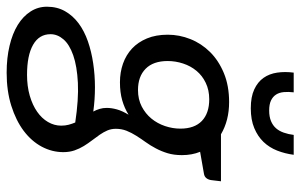

<svg xmlns="http://www.w3.org/2000/svg" viewBox="-192 -535 886 566"><g transform="rotate(90 251.0 -252.0)"><path d="M0 0ZM425.3 -345.2Q425.3 -321.8 419.7 -303.2Q414.1 -284.7 405.5 -268.6Q397 -252.4 387 -238.5Q377 -224.6 368.2 -210.7Q359.4 -196.8 353.5 -182.1Q347.7 -167.5 347.7 -150.4Q347.7 -137.2 352.5 -125.7Q357.4 -114.3 365.2 -103Q373 -91.8 381.8 -80.3Q390.6 -68.8 398.4 -56.2Q406.2 -43.5 411.4 -28.6Q416.5 -13.7 416.5 4.4Q416.5 37.6 400.4 67.9Q384.3 98.1 353.8 121.1Q323.2 144 279.8 157.7Q236.3 171.4 182.1 171.4Q138.7 171.4 102.8 162.8Q66.9 154.3 41.5 138.7Q16.1 123 2 101.1Q-12.2 79.1 -12.2 52.7Q-12.2 22.5 1 -0.7Q14.2 -23.9 36.9 -40.8Q59.6 -57.6 89.8 -68.1Q120.1 -78.6 154.5 -83.7Q189 -88.9 225.3 -88.9Q261.7 -88.9 296.9 -84Q292 -92.8 289.1 -102.5Q286.1 -112.3 286.1 -123.5Q286.1 -137.7 290.5 -153.6Q294.9 -169.4 306.2 -188Q286.6 -175.8 263.4 -169.2Q240.2 -162.6 210.4 -162.6Q181.2 -162.6 155.5 -171.6Q129.9 -180.7 111.1 -198.2Q92.3 -215.8 81.3 -242.2Q70.3 -268.6 70.3 -303.7Q70.3 -337.9 83.3 -370.4Q96.2 -402.8 121.3 -428.2Q146.5 -453.6 183.6 -469Q220.7 -484.4 269 -484.4Q323.2 -484.4 363.8 -460.4H502.4L499 -432.1Q498 -423.8 493.4 -417.7Q488.8 -411.6 480 -410.2L415.5 -398.9Q425.3 -375 425.3 -345.2ZM233.4 -215.8Q260.7 -215.8 282 -226.8Q303.2 -237.8 317.6 -255.4Q332 -272.9 339.6 -295.4Q347.2 -317.9 347.2 -340.8Q347.2 -382.3 324.5 -404.1Q301.8 -425.8 260.7 -425.8Q233.4 -425.8 212.2 -415.5Q190.9 -405.3 176.8 -388.2Q162.6 -371.1 155.3 -348.9Q147.9 -326.7 147.9 -303.2Q147.9 -260.7 170.7 -238.3Q193.4 -215.8 233.4 -215.8ZM338.4 10.7Q338.4 -1.5 335.7 -11.5Q333 -21.5 329.1 -30.8Q261.2 -41 212.2 -38.6Q163.1 -36.1 131.1 -24.9Q99.1 -13.7 84 3.9Q68.8 21.5 68.8 42Q68.8 75.7 100.1 93.5Q131.3 111.3 188.5 111.3Q222.2 111.3 250 103.3Q277.8 95.2 297.4 81.5Q316.9 67.9 327.6 49.6Q338.4 31.2 338.4 10.7ZM287.1 -548.3Q253.4 -548.3 231.4 -558.6Q209.5 -568.8 197.5 -585.9Q185.5 -603 182.1 -626Q178.7 -648.9 182.1 -674.8H240.2Q238.3 -659.2 239.5 -645.8Q240.7 -632.3 246.8 -622.8Q252.9 -613.3 264.2 -607.9Q275.4 -602.5 293.9 -602.5Q312 -602.5 325 -607.9Q337.9 -613.3 346.2 -622.8Q354.5 -632.3 359.1 -645.8Q363.8 -659.2 365.7 -674.8H424.3Q420.9 -648.9 411.9 -626Q402.8 -603 386.5 -585.9Q370.1 -568.8 345.7 -558.6Q321.3 -548.3 287.1 -548.3Z"/></g></svg>

Font: Carlito
Style: Italic
Weight: 400
Italic angle: -7°
Designer: Lukasz Dziedzic
Foundry: tyPoland Lukasz Dziedzic
Version: Version 1.104